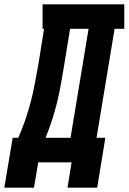

<svg xmlns="http://www.w3.org/2000/svg" viewBox="-62 -755 598 893"><path d="M-42 118 -3 -114H23Q41 -155 56 -198.5Q71 -242 82 -285Q93 -328 101 -372Q109 -416 117 -459L143 -621H136V-735H516V-621H471L387 -114H428L390 118H252L271 0H116L96 118ZM150 -114H266L350 -621H264L235 -443Q228 -401 220.5 -359.5Q213 -318 203 -277Q193 -236 179.5 -195Q166 -154 150 -114Z"/></svg>

Font: Iosevka Slab Heavy Oblique
Style: Regular
Weight: 900
Italic angle: -9°
Monospace: yes
Designer: Belleve Invis
Foundry: Belleve Invis
Version: Version 11.1.1; ttfautohint (v1.8.3)